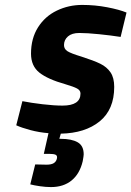

<svg xmlns="http://www.w3.org/2000/svg" viewBox="-20 -531 534 780"><path d="M240 -348Q240 -332 254 -323Q268 -314 311 -301Q361 -285 387.5 -272Q414 -259 429 -237Q444 -215 444 -178Q444 -86 385 -38Q326 10 227 12L221 33H227Q271 33 295.5 47Q320 61 320 96Q320 102 316 124Q304 175 271 202Q238 229 187 229Q166 229 142 225.5Q118 222 103 218L123 137L169 138Q188 138 198 132Q208 126 211 114Q214 102 206.5 98Q199 94 180 94H158L177 10Q139 7 103.5 -2.5Q68 -12 46 -22L71 -120Q106 -113 153 -107.5Q200 -102 234 -102Q307 -102 307 -151Q307 -164 293 -171.5Q279 -179 245 -189Q174 -209 140 -236Q106 -263 106 -313Q106 -375 134.5 -420Q163 -465 211 -488Q259 -511 314 -511Q366 -511 415.5 -501.5Q465 -492 494 -480L470 -381Q432 -387 383 -392Q334 -397 302 -397Q272 -397 256 -383Q240 -369 240 -348Z"/></svg>

Font: Cairo
Style: Bold Italic
Weight: 700
Italic angle: -13°
Designer: Mohamed Gaber, Accademia di Belle Arti di Urbino and others
Foundry: Kief Type Foundry, Accademia di Belle Arti di Urbino and others
Version: Version 3.011